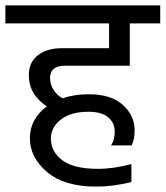

<svg xmlns="http://www.w3.org/2000/svg" viewBox="-42 -662 615 713"><path d="M440 -418H200Q144 -418 144 -373Q144 -347 158 -326.5Q172 -306 191 -297Q233 -312 288 -312Q370 -312 414 -272.5Q458 -233 458 -178Q458 -145 447 -122H370Q384 -141 384 -174Q384 -206 359.5 -226.5Q335 -247 287 -247Q221 -247 184 -218Q147 -189 147 -148Q147 -98 190 -66.5Q233 -35 321 -35Q382 -35 446 -53V14Q377 31 315 31Q197 31 133 -23Q69 -77 69 -149Q69 -220 132 -267Q65 -311 65 -383Q65 -431 99 -457Q133 -483 187 -483H363V-575H-22V-642H553V-575H440Z"/></svg>

Font: Hind Regular
Style: Regular
Weight: 400
Designer: Manushi Parikh, Satya Rajpurohit
Foundry: Indian Type Foundry
Version: Version 1.201;PS 1.0;hotconv 1.0.78;makeotf.lib2.5.61930; tt